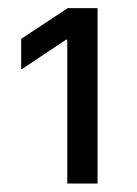

<svg xmlns="http://www.w3.org/2000/svg" viewBox="-20 -797 330 464"><path d="M142.6 -701.2H139.6L31.2 -628.9V-703.1L143.6 -777.3H215.8V-353.5H142.6Z"/></svg>

Font: Pretendard JP
Style: Regular
Weight: 400
Designer: Base glyphs from Inter by Rasmus Andersson; Hangeul glyphs from Noto Sans CJK(Source Han Sans) by Jang Soo-young and Kan
Foundry: Kil Hyung-jin
Version: Version 1.309